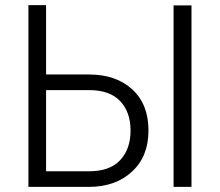

<svg xmlns="http://www.w3.org/2000/svg" viewBox="-20 -730 859 750"><path d="M91 0V-710H160V-439H328Q433 -439 496.5 -381Q560 -323 560 -220Q560 -119 495.5 -59.5Q431 0 328 0ZM160 -378V-61H328Q409 -61 449.5 -104.5Q490 -148 490 -220Q490 -292 449.5 -335Q409 -378 328 -378ZM728 0H658V-709H728Z"/></svg>

Font: Raleway
Style: Regular
Weight: 400
Designer: Matt McInerney, Pablo Impallari, Rodrigo Fuenzalida
Foundry: Matt McInerney, Pablo Impallari, Rodrigo Fuenzalida
Version: Version 1.000;PS 001.001;hotconv 1.0.56; ttfautohint (v1.5)